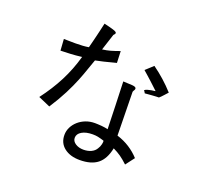

<svg xmlns="http://www.w3.org/2000/svg" viewBox="-140 -913 1280 1187"><g transform="rotate(20 500.0 -319.5)"><path d="M660 -406 665 -119Q710 -105 747.5 -81Q785 -57 814 -25L770 33Q742 7 720.5 -8Q699 -23 670 -37Q655 37 613 70Q571 103 496 103Q433 103 394 72.5Q355 42 355 -11Q355 -38 367 -62Q379 -86 400 -104.5Q421 -123 448.5 -133.5Q476 -144 508 -144Q515 -144 526.5 -143.5Q538 -143 551 -142Q564 -141 575.5 -139Q587 -137 594 -135Q593 -163 592 -203.5Q591 -244 589.5 -287.5Q588 -331 586.5 -373Q585 -415 584 -446Q621 -445 645 -443Q669 -441 670 -430Q670 -425 668 -421Q666 -418 664 -414.5Q662 -411 660 -406ZM505 -617 508 -540Q460 -527 427.5 -519.5Q395 -512 375 -508Q364 -479 352 -443Q340 -407 322 -362Q304 -317 276.5 -263Q249 -209 207 -144L129 -178Q188 -256 228 -334Q268 -412 293 -501Q251 -496 220.5 -494.5Q190 -493 154 -492L149 -567Q162 -567 183 -566.5Q204 -566 227 -566Q250 -566 272.5 -567.5Q295 -569 312 -572Q318 -595 322.5 -613Q327 -631 331.5 -649.5Q336 -668 341 -689.5Q346 -711 353 -742Q388 -734 413 -726.5Q438 -719 438 -711Q438 -704 428 -695L393 -587Q408 -589 420.5 -591.5Q433 -594 446 -597.5Q459 -601 473.5 -606Q488 -611 505 -617ZM683 -557 732 -602Q810 -546 872 -477Q871 -476 865 -469.5Q859 -463 851.5 -454.5Q844 -446 836.5 -438.5Q829 -431 825 -428Q818 -428 807 -427.5Q796 -427 783 -426Q770 -425 757 -424Q744 -423 734 -422Q734 -423 729.5 -430Q725 -437 723 -439Q730 -445 742.5 -448.5Q755 -452 766 -454Q777 -456 785 -456.5Q793 -457 791 -459Q781 -468 768 -480.5Q755 -493 740.5 -506Q726 -519 711 -532.5Q696 -546 683 -557ZM579 -4Q589 -19 593 -36.5Q597 -54 594 -60Q568 -68 553 -71Q538 -74 519 -74Q475 -74 448 -58Q421 -42 421 -16Q421 6 443 20.5Q465 35 496 35Q524 35 546 25Q568 15 579 -4Z"/></g></svg>

Font: D2Coding ligature
Style: Regular
Weight: 400
Monospace: yes
Designer: Yong-Rak Park; Jeong-Hwan Yoon; Sang-Min Lee;
Foundry: NHN Corporation
Version: Version 1.3.2; Build 20180524